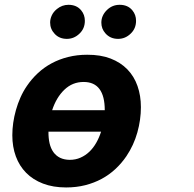

<svg xmlns="http://www.w3.org/2000/svg" viewBox="-20 -785 822 815"><path d="M481.2 -620Q447.8 -620 427.2 -643.8Q410.2 -663 410.2 -688.9Q410.2 -718.8 433.2 -741.8Q456 -764.6 487.9 -764.6Q522.7 -764.6 541.9 -741.1Q557.5 -722.3 557.5 -696.7Q557.5 -663.4 534.1 -641.7Q511.4 -620 481.2 -620ZM263.8 -620Q232.2 -620 212.4 -641Q192.8 -661.6 192.8 -689.3Q192.8 -704.5 199.8 -719.6Q206.7 -734.7 221.6 -746.8Q243.6 -764.6 270.6 -764.6Q305.4 -764.6 324.6 -741.1Q340.2 -722.3 340.2 -696.7Q340.2 -663.4 316.8 -641.7Q294 -620 263.8 -620ZM260.7 10.7Q205.3 10.7 162.6 -5.7Q120 -22 91.1 -51.3Q62.1 -80.6 47.2 -121.3Q32.3 -161.9 32.3 -210.9Q32.3 -263.1 47.6 -317.8Q55.4 -345.5 66.8 -371.1Q78.1 -396.7 94.1 -420.1Q114.3 -449.9 140.6 -474.4Q166.9 -498.9 199.2 -516.3Q231.5 -533.7 269.4 -543.1Q307.2 -552.6 350.1 -552.6Q406.6 -552.9 449.2 -536.6Q491.8 -520.2 520.6 -490.6Q549.4 -460.9 563.7 -419.9Q578.1 -378.9 578.1 -330.3Q578.1 -276.6 563 -222.7Q547.9 -168.7 516.7 -122.2Q496.4 -92.3 470.2 -67.8Q443.9 -43.3 411.8 -25.9Q379.6 -8.5 341.8 1.1Q304 10.7 260.7 10.7ZM424.7 -317.1Q424.7 -437.1 334.9 -437.1Q287.6 -437.1 253.2 -404.1Q219.1 -371.4 201.3 -317.1ZM275.9 -106.5Q300.8 -106.5 321.7 -115.8Q342.7 -125 359.4 -141Q376.1 -157 388.5 -178.8Q400.9 -200.6 409.1 -226.2H185.7Q185.4 -198.5 190.5 -176.5Q195.7 -154.5 206.9 -139Q218 -123.6 235.1 -115.2Q252.1 -106.9 275.9 -106.5Z"/></svg>

Font: Linik Sans
Style: Bold Italic
Weight: 700
Italic angle: 9°
Designer: Fonts by Rasmus Andersson / Changes by Cristiano Sobral with parts from Marc Monis
Foundry: rsms
Version: Version 3.020; ttfautohint (v1.6)